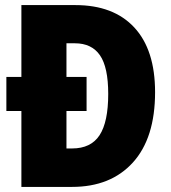

<svg xmlns="http://www.w3.org/2000/svg" viewBox="-20 -734 671 754"><path d="M276 -714Q426 -714 507.5 -626Q589 -538 589 -372Q589 -192 502 -96Q415 0 263 0H64V-298H5V-432H64V-714ZM274 -564H241V-432H320V-298H241V-151H263Q337 -151 371 -203Q405 -255 405 -365Q405 -470 372.5 -517Q340 -564 274 -564Z"/></svg>

Font: Noto Sans Myanmar UI Condensed Black
Style: Regular
Weight: 900
Width: 3
Designer: Monotype Design Team
Foundry: Monotype Imaging Inc.
Version: Version 2.103; ttfautohint (v1.8.4.7-5d5b)